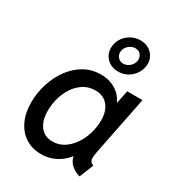

<svg xmlns="http://www.w3.org/2000/svg" viewBox="-189 -911 956 1037"><g transform="rotate(30 289.0 -392.5)"><path d="M223.6 7.8Q167.5 7.8 125.7 -19Q84 -45.9 61 -94.7Q38.1 -143.6 38.1 -208.5Q38.1 -268.6 56.2 -325.4Q74.2 -382.3 107.4 -428Q140.6 -473.6 187 -500.2Q233.4 -526.9 290.5 -526.9Q345.7 -526.9 386.2 -500.5Q426.8 -474.1 442.4 -429.2L402.8 -439H481.4L435.5 -411.1L457.5 -519H552.7L479.5 -152.3Q473.6 -124 475.6 -106Q477.5 -87.9 499.5 -79.6L464.4 7.8Q438 0.5 418.5 -13.9Q398.9 -28.3 389.2 -47.9Q379.4 -67.4 382.8 -89.4L425.8 -69.3H338.4L406.7 -107.9Q373 -49.8 326.2 -21Q279.3 7.8 223.6 7.8ZM242.7 -82Q281.2 -82 312.5 -102.1Q343.8 -122.1 366.7 -155.3Q389.6 -188.5 401.9 -229.5Q414.1 -270.5 414.1 -311.5Q414.1 -369.6 386 -403.6Q357.9 -437.5 306.6 -437.5Q267.6 -437.5 236.3 -418.5Q205.1 -399.4 183.1 -367.4Q161.1 -335.4 149.7 -295.4Q138.2 -255.4 138.2 -212.9Q138.2 -153.3 165.5 -117.7Q192.9 -82 242.7 -82ZM360.4 -586.4Q328.6 -586.4 305.2 -601.6Q281.7 -616.7 271 -641.8Q260.3 -667 265.6 -696.8Q272.9 -738.8 306.6 -766.1Q340.3 -793.5 383.3 -793.5Q415.5 -793.5 439 -778.1Q462.4 -762.7 472.9 -737.3Q483.4 -711.9 477.5 -681.6Q469.7 -642.1 437 -614.3Q404.3 -586.4 360.4 -586.4ZM363.3 -637.2Q383.3 -637.2 401.1 -651.4Q418.9 -665.5 423.3 -687.5Q427.2 -708.5 415.5 -725.6Q403.8 -742.7 379.9 -742.7Q359.4 -742.7 341.8 -728.5Q324.2 -714.4 319.8 -693.4Q314.9 -671.4 328.1 -654.3Q341.3 -637.2 363.3 -637.2Z"/></g></svg>

Font: Reddit Sans Medium
Style: Italic
Weight: 500
Italic angle: -11.25°
Designer: Stephen Hutchings
Version: Version 1.013